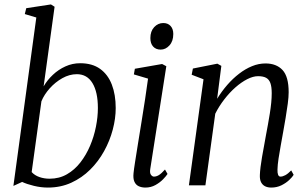

<svg xmlns="http://www.w3.org/2000/svg" viewBox="-20 -837 1392 867"><path d="M177 -447Q193.5 -475.5 218.8 -499.2Q244 -523 275.5 -537.2Q307 -551.5 342 -551.5Q396.5 -551.5 432 -526Q467.5 -500.5 485 -455Q502.5 -409.5 502.5 -349Q502.5 -302 489.2 -251.8Q476 -201.5 450.2 -154.8Q424.5 -108 387.2 -71Q350 -34 302 -12Q254 10 196 10Q165 10 133 2.2Q101 -5.5 80 -15.5L40.5 2.5L144 -758L92 -773.5L98.5 -800L210 -817L226.5 -806.5ZM123 -60Q136.5 -45 158 -37.5Q179.5 -30 204 -30Q247.5 -30 282.2 -50Q317 -70 343 -103.5Q369 -137 386.8 -178.8Q404.5 -220.5 413.2 -264.8Q422 -309 422 -349Q422 -421.5 397.5 -461.8Q373 -502 327 -502Q293.5 -502 261.5 -484Q229.5 -466 204.5 -438Q179.5 -410 167 -379.5Z M636.5 10Q619.5 10 606.2 3.8Q593 -2.5 586.8 -16.8Q580.5 -31 583 -55Q584.5 -71 590 -106Q595.5 -141 603 -187.8Q610.5 -234.5 619 -286.5Q627.5 -338.5 635.2 -389.2Q643 -440 648.5 -482L584.5 -501L589 -526.5L712 -548L731 -538L658.5 -74Q655.5 -55.5 661.8 -47.5Q668 -39.5 675 -39.5Q686 -39.5 697.2 -46.2Q708.5 -53 725 -71.5L736.5 -51.5Q730.5 -42 716.5 -27.5Q702.5 -13 682 -1.5Q661.5 10 636.5 10ZM705.5 -613Q684 -613 671.5 -626.8Q659 -640.5 659 -665Q659 -696 676.2 -714.5Q693.5 -733 717.5 -733Q738 -733 750.2 -719.8Q762.5 -706.5 762.5 -683.5Q762.5 -651 745.2 -632Q728 -613 705.5 -613Z M960.5 -391Q981 -424.5 1006.2 -453.5Q1031.5 -482.5 1059.8 -504.2Q1088 -526 1118 -538.2Q1148 -550.5 1179 -550.5Q1228 -550.5 1255.8 -520.8Q1283.5 -491 1283.5 -420.5Q1283.5 -399.5 1279.5 -369Q1275.5 -338.5 1269.8 -304.8Q1264 -271 1258.5 -240Q1253.5 -211.5 1247.8 -180.5Q1242 -149.5 1237.8 -121Q1233.5 -92.5 1233 -71.5Q1232.5 -56 1235.8 -47.8Q1239 -39.5 1246.5 -39.5Q1256.5 -39.5 1268.5 -46Q1280.5 -52.5 1295 -67.5L1306 -47.5Q1300.5 -38 1286 -24.2Q1271.5 -10.5 1250.8 -0.2Q1230 10 1205 10Q1189 10 1177.2 4.2Q1165.5 -1.5 1159 -14Q1152.5 -26.5 1153.5 -47.5Q1154 -62 1156.5 -82.8Q1159 -103.5 1163.2 -127.8Q1167.5 -152 1172.2 -177.5Q1177 -203 1181 -226.5Q1185.5 -250 1190 -275Q1194.5 -300 1198.5 -325Q1202.5 -350 1204.8 -373.2Q1207 -396.5 1207 -416Q1207 -445 1201 -461.8Q1195 -478.5 1181.5 -485.8Q1168 -493 1145.5 -493Q1123 -493 1096.5 -479.5Q1070 -466 1043.2 -442.5Q1016.5 -419 992.8 -388.2Q969 -357.5 952 -323.5L907.5 0H833L899 -479L845.5 -499.5L851 -527.5L961.5 -549.5L979.5 -539.5Z"/></svg>

Font: Merriweather 60pt Light
Style: Italic
Weight: 300
Italic angle: -7.8°
Version: Version 2.101